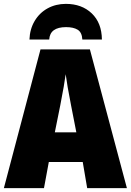

<svg xmlns="http://www.w3.org/2000/svg" viewBox="-20 -971 675 991"><path d="M407 -135H232L207 0H0L189 -716H444L635 0H430ZM347 -426Q326 -533 319 -588Q313 -540 291 -427L263 -288H374ZM506 -767H405Q403 -804 381 -817.5Q359 -831 321 -831Q238 -831 234 -767H132Q134 -821 159 -863Q184 -905 226 -928Q268 -951 320 -951Q402 -951 453.5 -902Q505 -853 506 -767Z"/></svg>

Font: Noto Sans Display Black Narrow
Style: Regular
Weight: 900
Width: 4
Designer: Monotype Design team
Foundry: Monotype Imaging Inc.
Version: Version 1.000